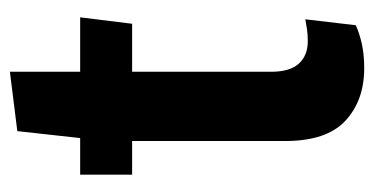

<svg xmlns="http://www.w3.org/2000/svg" viewBox="-204 -542 756 388"><g transform="rotate(-90 174.0 -348.0)"><path d="M230 10Q165 10 124 -28Q83 -66 83 -150V-459H15V-564H89L103 -691L223 -706V-564H333L320 -459H223V-178Q223 -140 239.5 -122Q256 -104 285 -104Q298 -104 308 -105.5Q318 -107 329 -109L317 -7Q299 1 278 5.5Q257 10 230 10Z"/></g></svg>

Font: Freeman
Style: Regular
Weight: 400
Designer: Vernon Adams, Aoife Mooney, Rodrigo Fuenzalida
Foundry: Rodrigo Fuenzalida
Version: Version 1.000; ttfautohint (v1.8.4.7-5d5b)